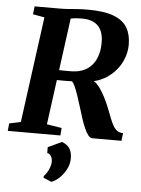

<svg xmlns="http://www.w3.org/2000/svg" viewBox="-68 -801 832 1129"><g transform="rotate(5 348.0 -237.0)"><path d="M-3 0 1.5 -44.5 69 -58.5 153.5 -683.5 85 -696 90.5 -743H236Q266.5 -743 290.2 -745Q314 -747 340.5 -749Q367 -751 405.5 -751Q502.5 -751 558.2 -729.2Q614 -707.5 637.8 -666.5Q661.5 -625.5 661.5 -567.5Q661.5 -507.5 631.8 -454Q602 -400.5 549 -366.2Q496 -332 425.5 -328.5L459 -338.5Q476.5 -339 494 -321Q511.5 -303 527.5 -276Q543.5 -249 556 -221.8Q568.5 -194.5 575.5 -175.5Q586.5 -147.5 595.5 -124.2Q604.5 -101 614.8 -83.2Q625 -65.5 638.8 -55.8Q652.5 -46 673.5 -45.5L668 0H494.5Q483 0 471.5 -14.8Q460 -29.5 449.5 -53.2Q439 -77 429.5 -105Q418.5 -139 407.8 -174.2Q397 -209.5 386.5 -240.8Q376 -272 366.2 -294Q356.5 -316 347 -323.5Q343.5 -323 331.5 -322.8Q319.5 -322.5 304 -322.5Q288.5 -322.5 273.5 -322.8Q258.5 -323 248 -323L255 -382.5Q263.5 -382.5 277.2 -382Q291 -381.5 306 -381.5Q321 -381.5 333 -381.5Q345 -381.5 349.5 -382Q387 -384 415.8 -398Q444.5 -412 464 -436.8Q483.5 -461.5 493.2 -496.2Q503 -531 501.5 -574.5Q499.5 -634.5 467.8 -665.2Q436 -696 374 -696Q364.5 -696 348.2 -695.2Q332 -694.5 315.5 -691.5Q299 -688.5 287 -682.5L312 -720L223 -58.5L311 -44.5L307.5 0ZM230.5 256 231 245.5Q239 239.5 248.5 224.2Q258 209 264.5 190.5Q271 172 270.5 156Q270 139.5 262.5 126Q255 112.5 239.5 109.5V75L320.5 37Q353.5 49.5 367 72Q380.5 94.5 380.5 128.5Q380.5 164 364 194.8Q347.5 225.5 324.2 247Q301 268.5 278 276.5Z"/></g></svg>

Font: Merriweather 36pt ExtraBold
Style: Italic
Weight: 800
Italic angle: -7.8°
Version: Version 2.101